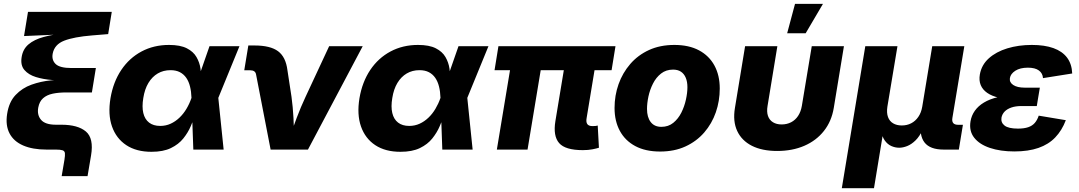

<svg xmlns="http://www.w3.org/2000/svg" viewBox="-20 -790 5700 1014"><path d="M305.7 140.1 320.3 54.2Q324.2 30.3 322.8 18.8Q321.3 7.3 310.3 3.7Q299.3 0 274.4 0H225.6Q152.3 0 102.3 -21.7Q52.2 -43.5 30.3 -85.7Q8.3 -127.9 17.6 -188Q27.3 -251.5 62.3 -288.3Q97.2 -325.2 146.2 -342.8Q195.3 -360.4 248.8 -365.5Q302.2 -370.6 348.6 -370.6L348.1 -363.8Q303.2 -363.8 255.9 -367.4Q208.5 -371.1 169.7 -383.1Q130.9 -395 109.1 -420.2Q87.4 -445.3 94.2 -487.8Q100.6 -530.3 130.6 -555.7Q160.6 -581.1 210.4 -594.7Q260.3 -608.4 325.7 -615.2L331.1 -609.4L106.9 -599.6L127.9 -727.5H570.3L551.3 -609.9L466.8 -603Q370.6 -595.2 319.1 -575.2Q267.6 -555.2 258.3 -506.8Q252 -473.1 273.9 -451.9Q295.9 -430.7 357.9 -430.7H486.3L465.3 -301.8H330.1Q289.1 -301.8 258.1 -295.2Q227.1 -288.6 207.5 -271.2Q188 -253.9 182.1 -222.2Q174.8 -183.1 196.8 -157.2Q218.8 -131.3 275.4 -131.3H304.2Q391.1 -131.3 433.6 -95.5Q476.1 -59.6 460.9 30.8L442.4 140.1Z M779.8 11.7Q700.2 11.7 647 -23.4Q593.8 -58.6 571.5 -122.1Q549.3 -185.5 563.5 -271.5Q578.1 -357.4 620.6 -420.7Q663.1 -483.9 727.8 -518.3Q792.5 -552.7 872.6 -552.7Q932.1 -552.7 966.8 -534.9Q1001.5 -517.1 1017.8 -488.5Q1034.2 -460 1038.8 -428Q1043.5 -396 1043.5 -367.7H1097.7L1132.8 -274.4L1161.1 0H1001L991.2 -274.4Q990.2 -306.2 983.6 -332.8Q977.1 -359.4 963.9 -378.7Q950.7 -397.9 930.2 -408.7Q909.7 -419.4 880.4 -419.4Q842.8 -419.4 813.2 -402.1Q783.7 -384.8 763.9 -352.1Q744.1 -319.3 736.8 -272.5Q729 -226.1 736.8 -193.1Q744.6 -160.2 767.3 -142.6Q790 -125 826.2 -125Q856 -125 881.3 -136.7Q906.7 -148.4 927.7 -168.5Q948.7 -188.5 964.6 -215.1Q980.5 -241.7 990.7 -271.5L1086.4 -545.9H1244.6L1132.3 -271.5L1067.4 -184.6H1011.2Q1001.5 -156.7 987.1 -123Q972.7 -89.4 948 -58.6Q923.3 -27.8 882.8 -8.1Q842.3 11.7 779.8 11.7Z M1409.2 0 1332.5 -396Q1330.6 -407.7 1322.8 -413.3Q1314.9 -418.9 1300.8 -418.9H1270L1291.5 -549.8H1324.2Q1407.7 -549.8 1448.5 -519.5Q1489.3 -489.3 1498 -419.4L1519.5 -278.8Q1526.9 -224.6 1529.8 -168.7Q1532.7 -112.8 1534.7 -50.3H1503.9Q1526.4 -112.8 1547.4 -168.7Q1568.4 -224.6 1593.8 -278.8L1718.3 -545.9H1895.5L1606.4 0Z M2094.7 11.7Q2015.1 11.7 1961.9 -23.4Q1908.7 -58.6 1886.5 -122.1Q1864.3 -185.5 1878.4 -271.5Q1893.1 -357.4 1935.5 -420.7Q1978 -483.9 2042.7 -518.3Q2107.4 -552.7 2187.5 -552.7Q2247.1 -552.7 2281.7 -534.9Q2316.4 -517.1 2332.8 -488.5Q2349.1 -460 2353.8 -428Q2358.4 -396 2358.4 -367.7H2412.6L2447.8 -274.4L2476.1 0H2315.9L2306.2 -274.4Q2305.2 -306.2 2298.6 -332.8Q2292 -359.4 2278.8 -378.7Q2265.6 -397.9 2245.1 -408.7Q2224.6 -419.4 2195.3 -419.4Q2157.7 -419.4 2128.2 -402.1Q2098.6 -384.8 2078.9 -352.1Q2059.1 -319.3 2051.8 -272.5Q2043.9 -226.1 2051.8 -193.1Q2059.6 -160.2 2082.3 -142.6Q2105 -125 2141.1 -125Q2170.9 -125 2196.3 -136.7Q2221.7 -148.4 2242.7 -168.5Q2263.7 -188.5 2279.5 -215.1Q2295.4 -241.7 2305.7 -271.5L2401.4 -545.9H2559.6L2447.3 -271.5L2382.3 -184.6H2326.2Q2316.4 -156.7 2302 -123Q2287.6 -89.4 2262.9 -58.6Q2238.3 -27.8 2197.8 -8.1Q2157.2 11.7 2094.7 11.7Z M3058.1 2.9Q2965.3 2.9 2932.9 -34.4Q2900.4 -71.8 2913.1 -149.9L2973.1 -512.7H3135.3L3078.1 -166.5Q3074.2 -145 3081.8 -134.5Q3089.4 -124 3109.4 -124Q3120.1 -124 3126.2 -124.8Q3132.3 -125.5 3136.7 -127L3143.1 -9.8Q3131.3 -5.9 3109.1 -1.5Q3086.9 2.9 3058.1 2.9ZM2604 0 2689 -512.7H2851.1L2766.1 0ZM2591.8 -419.4 2612.3 -545.9H3230.5L3210 -419.4Z M3466.3 10.3Q3389.2 10.3 3335.4 -18.3Q3281.7 -46.9 3253.7 -98.6Q3225.6 -150.4 3225.6 -219.7Q3225.6 -285.6 3246.8 -345.5Q3268.1 -405.3 3308.6 -452.1Q3349.1 -499 3407.7 -525.9Q3466.3 -552.7 3541.5 -552.7Q3618.2 -552.7 3671.6 -524.2Q3725.1 -495.6 3753.2 -443.8Q3781.2 -392.1 3781.2 -322.8Q3781.2 -256.8 3760.5 -197Q3739.7 -137.2 3699.2 -90.3Q3658.7 -43.5 3600.1 -16.6Q3541.5 10.3 3466.3 10.3ZM3472.7 -120.1Q3509.8 -120.1 3535.9 -141.4Q3562 -162.6 3578.4 -195.3Q3594.7 -228 3602.5 -263.9Q3610.4 -299.8 3610.4 -329.6Q3610.4 -358.4 3601.6 -379.4Q3592.8 -400.4 3576.2 -411.4Q3559.6 -422.4 3534.7 -422.4Q3497.6 -422.4 3471.2 -401.6Q3444.8 -380.9 3428.5 -348.4Q3412.1 -315.9 3404.5 -280.3Q3397 -244.6 3397 -214.8Q3397 -170.9 3416.5 -145.5Q3436 -120.1 3472.7 -120.1Z M4084.5 7.3Q4004.9 7.3 3950.9 -20Q3897 -47.4 3873.3 -98.4Q3849.6 -149.4 3861.3 -219.7L3915 -545.9H4085.4L4033.7 -231Q4028.3 -199.7 4035.9 -177.7Q4043.5 -155.8 4062.3 -144.3Q4081.1 -132.8 4107.9 -132.8Q4135.7 -132.8 4158 -144.3Q4180.2 -155.8 4194.8 -177.7Q4209.5 -199.7 4214.8 -231L4267.1 -545.9H4437L4383.3 -219.7Q4371.6 -149.4 4331.3 -98.4Q4291 -47.4 4227.8 -20Q4164.6 7.3 4084.5 7.3ZM4137.2 -614.3 4178.7 -769.5H4326.2L4234.9 -614.3Z M4425.8 204.1 4549.8 -545.9H4719.7L4666.5 -226.6Q4661.6 -194.3 4669.7 -172.1Q4677.7 -149.9 4696.8 -138.7Q4715.8 -127.4 4742.7 -127.4Q4770 -127.4 4792.2 -138.9Q4814.5 -150.4 4829.8 -172.6Q4845.2 -194.8 4850.6 -226.6L4903.3 -545.9H5072.8L5009.8 -167Q5006.8 -148.9 5014.4 -139.9Q5022 -130.9 5040.5 -130.9H5065.4L5043.9 0H4963.9Q4891.6 0 4862.5 -37.8Q4833.5 -75.7 4845.2 -146.5L4853.5 -195.8H4878.9Q4870.1 -141.6 4853.3 -105.5Q4836.4 -69.3 4815.2 -48.6Q4793.9 -27.8 4771.5 -18.8Q4749 -9.8 4729 -9.8Q4707.5 -9.8 4687.3 -18.8Q4667 -27.8 4652.3 -48.6Q4637.7 -69.3 4632.6 -105.5Q4627.4 -141.6 4636.2 -195.8H4661.6L4595.7 204.1Z M5336.9 9.8Q5263.2 9.8 5208 -8.8Q5152.8 -27.3 5125 -62.7Q5097.2 -98.1 5105.5 -148.9Q5110.4 -179.7 5128.4 -205.1Q5146.5 -230.5 5176.5 -248.5Q5206.5 -266.6 5248.8 -276.6Q5291 -286.6 5345.2 -286.6H5464.8L5455.6 -230H5375.5Q5343.8 -230 5321.3 -222.2Q5298.8 -214.4 5285.6 -200.7Q5272.5 -187 5269 -168.5Q5265.1 -142.6 5285.6 -126.7Q5306.2 -110.8 5356 -110.8Q5388.7 -110.8 5410.2 -118.2Q5431.6 -125.5 5444.8 -140.6Q5458 -155.8 5465.8 -179.2L5608.9 -155.3Q5588.4 -101.1 5553 -64.2Q5517.6 -27.3 5464.4 -8.8Q5411.1 9.8 5336.9 9.8ZM5341.8 -265.6Q5292 -265.6 5254.9 -274.2Q5217.8 -282.7 5193.6 -299.6Q5169.4 -316.4 5159.4 -340.8Q5149.4 -365.2 5154.8 -396.5Q5163.6 -447.3 5202.1 -481.9Q5240.7 -516.6 5300 -534.7Q5359.4 -552.7 5429.2 -552.7Q5496.6 -552.7 5543.5 -535.9Q5590.3 -519 5615.5 -485.6Q5640.6 -452.1 5642.6 -401.9L5488.3 -377.4Q5486.8 -402.8 5466.8 -417.7Q5446.8 -432.6 5408.7 -432.6Q5367.2 -432.6 5342 -416.3Q5316.9 -399.9 5313.5 -377.4Q5310.1 -355 5331.3 -341.1Q5352.5 -327.1 5391.6 -327.1H5471.7L5461.4 -265.6Z"/></svg>

Font: Inter ExtraBold
Style: Italic
Weight: 800
Italic angle: -9.3988°
Designer: Rasmus Andersson
Foundry: rsms
Version: Version 4.001;git-66647c0bb